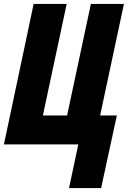

<svg xmlns="http://www.w3.org/2000/svg" viewBox="-25 -734 653 976"><path d="M326 222H489L569 -147H484L605 -714H437L316 -147H193L314 -714H146L-5 0H373Z"/></svg>

Font: Noto Sans UI Condensed Black
Style: Italic
Weight: 900
Width: 3
Italic angle: -192°
Designer: Monotype Design Team
Foundry: Monotype Imaging Inc.
Version: Version 1.901